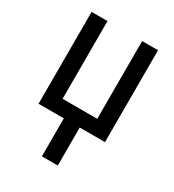

<svg xmlns="http://www.w3.org/2000/svg" viewBox="-178 -623 855 941"><g transform="rotate(30 250.0 -152.5)"><path d="M205 215V0H62V-520H152V-80H348V-520H438V0H295V215Z"/></g></svg>

Font: Iosevka SS04 Medium
Style: Regular
Weight: 500
Monospace: yes
Designer: Belleve Invis
Foundry: Belleve Invis
Version: Version 19.0.0; ttfautohint (v1.8.4)